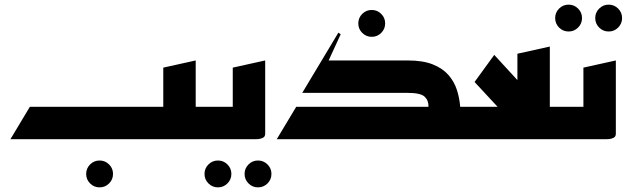

<svg xmlns="http://www.w3.org/2000/svg" viewBox="-20 -601 2706 829"><path d="M410 208Q386 208 369 191Q352 174 352 150Q352 126 369 109Q386 92 410 92Q434 92 451 109Q468 126 468 150Q468 174 451 191Q434 208 410 208Z M725 0V-140H945V0ZM605 0V-140H685V-309L825 -340V-23Q825 -11 815 -6Q805 -1 795 -0.5Q785 0 785 0ZM25 0 109 -140H685V0Z M1094 208Q1070 208 1053 191Q1036 174 1036 150Q1036 126 1053 109Q1070 92 1094 92Q1118 92 1135 109Q1152 126 1152 150Q1152 174 1135 191Q1118 208 1094 208ZM921 208Q897 208 880 191Q863 174 863 150Q863 126 880 109Q897 92 921 92Q945 92 962 109Q979 126 979 150Q979 174 962 191Q945 208 921 208Z M905 0V-140H985V-309L1125 -340V-23Q1125 -11 1115 -6Q1105 -1 1095 -0.5Q1085 0 1085 0Z M1585 -442Q1561 -442 1544 -459Q1527 -476 1527 -500Q1527 -524 1544 -541Q1561 -558 1585 -558Q1609 -558 1626 -541Q1643 -524 1643 -500Q1643 -476 1626 -459Q1609 -442 1585 -442Z M1175 0 1259 -140H1830Q1831 -167 1813.5 -183.5Q1796 -200 1740 -200H1285L1441 -460L1451 -453L1399 -340H1740Q1806 -340 1848.5 -323Q1891 -306 1916 -277.5Q1941 -249 1952.5 -213.5Q1964 -178 1967 -140H2090V0Z M2050 0V-140H2459V0ZM2248 -11 2029 -247 2114 -364 2351 -106ZM2214 -50V-369L2354 -400V-50Z M2608 -465Q2584 -465 2567 -482Q2550 -499 2550 -523Q2550 -547 2567 -564Q2584 -581 2608 -581Q2632 -581 2649 -564Q2666 -547 2666 -523Q2666 -499 2649 -482Q2632 -465 2608 -465ZM2435 -465Q2411 -465 2394 -482Q2377 -499 2377 -523Q2377 -547 2394 -564Q2411 -581 2435 -581Q2459 -581 2476 -564Q2493 -547 2493 -523Q2493 -499 2476 -482Q2459 -465 2435 -465Z M2419 0V-140H2499V-309L2639 -340V-23Q2639 -11 2629 -6Q2619 -1 2609 -0.5Q2599 0 2599 0Z"/></svg>

Font: Reem Kufi
Style: Regular
Weight: 400
Designer: Khaled Hosny
Version: Version 1.6